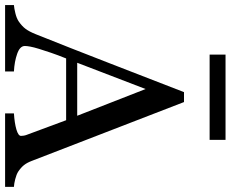

<svg xmlns="http://www.w3.org/2000/svg" viewBox="-116 -810 906 754"><g transform="rotate(90 337.0 -433.0)"><path d="M693.8 0H405.3V-34.7Q443.4 -37.1 468.5 -44.4Q493.7 -51.8 493.7 -62.5Q493.7 -66.9 492.7 -73.2Q491.7 -79.6 489.7 -84.5L432.1 -239.7H189.5Q175.8 -205.6 167.2 -180.2Q158.7 -154.8 151.9 -133.3Q145.5 -112.3 143.1 -99.1Q140.6 -85.9 140.6 -77.6Q140.6 -58.1 171.4 -47.4Q202.1 -36.6 240.7 -34.7V0H-20V-34.7Q-7.3 -35.6 11.7 -40.3Q30.8 -44.9 43 -52.7Q62.5 -65.9 73.2 -80.3Q84 -94.7 94.2 -120.1Q146.5 -250.5 209.5 -413.1Q272.5 -575.7 321.8 -702.6H360.8L591.8 -105Q599.1 -85.9 608.4 -74.2Q617.7 -62.5 634.3 -51.3Q645.5 -44.4 663.6 -39.8Q681.6 -35.2 693.8 -34.7ZM414.6 -283.2 309.6 -551.8 206.5 -283.2ZM509.3 -803.2H174.3V-865.7H509.3Z"/></g></svg>

Font: UniBurma_GGSerif
Style: Book
Weight: 400
Designer: Victor San Kho Lin (for Burmese only and related typography optimization with it)
Foundry: http://www.unimm.org
Version: 2.0